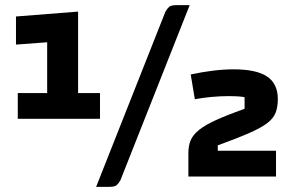

<svg xmlns="http://www.w3.org/2000/svg" viewBox="-20 -685 1156 745"><path d="M49 -224V-324H163V-521L42 -512V-621L283 -640V-324H368V-224ZM447 15Q440 27 432.5 33.5Q425 40 404 40H353L622 -640Q629 -652 636.5 -658.5Q644 -665 665 -665H716ZM711 0V-92Q711 -120 720 -141Q729 -162 752.5 -181Q776 -200 819 -219.5Q862 -239 929 -263V-308Q919 -310 903 -311Q887 -312 864 -312Q836 -312 802 -309Q768 -306 736 -300L720 -396Q761 -405 804 -410.5Q847 -416 886 -416Q975 -416 1016.5 -388Q1058 -360 1058 -301Q1058 -271 1050 -249Q1042 -227 1018.5 -208.5Q995 -190 948.5 -169.5Q902 -149 825 -121V-100H1051V0Z"/></svg>

Font: Changa ExtraLight ExtraBold
Style: Regular
Weight: 800
Version: Version 3.002; ttfautohint (v1.8.2)